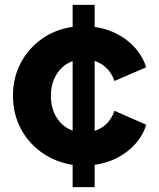

<svg xmlns="http://www.w3.org/2000/svg" viewBox="-20 -765 651 785"><path d="M277 0H367V-91Q444 -102 501 -146.5Q558 -191 578 -255L448 -312Q426 -249 367 -230V-516Q426 -496 448 -434L578 -490Q556 -556 499.5 -600Q443 -644 367 -655V-745H277V-655Q206 -645 151 -606Q96 -567 64.5 -507Q33 -447 33 -374Q33 -300 64.5 -240Q96 -180 151.5 -141Q207 -102 277 -91ZM188 -373Q188 -425 212.5 -463Q237 -501 277 -515V-231Q237 -245 212.5 -283Q188 -321 188 -373Z"/></svg>

Font: Plus Jakarta Sans ExtraBold
Style: Regular
Weight: 800
Designer: Gumpita Rahayu
Foundry: Tokotype
Version: Version 2.004; ttfautohint (v1.8.3)